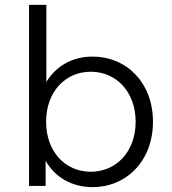

<svg xmlns="http://www.w3.org/2000/svg" viewBox="-20 -762 706 787"><path d="M359 5C500 5 607 -104 607 -263C607 -422 500 -530 359 -530C280 -530 211 -494 170 -426V-742H99V0H167V-103C207 -33 277 5 359 5ZM352 -58C248 -58 169 -140 169 -263C169 -386 248 -468 352 -468C456 -468 536 -386 536 -263C536 -140 456 -58 352 -58Z"/></svg>

Font: Chess Sans
Style: Regular
Weight: 400
Designer: Wolf Bōese
Foundry: Wolf Bōese
Version: Version 7.223;Glyphs 3.3 (3306)